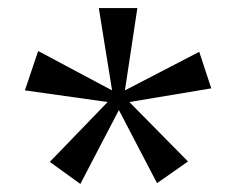

<svg xmlns="http://www.w3.org/2000/svg" viewBox="-20 -550 608 478"><path d="M180 -92 104 -147 248 -296 42 -325 75 -423 259 -325 226 -530H322L291 -325L476 -421L506 -330L302 -296L448 -148L371 -94L276 -276Z"/></svg>

Font: Alumni Sans SemiBold
Style: Regular
Weight: 600
Designer: Robert E. Leuschke
Foundry: Robert E. Leuschke
Version: Version 1.018